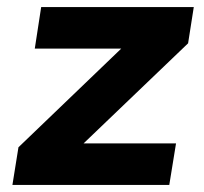

<svg xmlns="http://www.w3.org/2000/svg" viewBox="-20 -521 575 541"><path d="M15 0 32 -106 358 -419 352 -384H78L96 -501H526L510 -399L178 -81L185 -117H476L457 0Z"/></svg>

Font: Nunito Sans 8pt ExtraBold
Style: Italic
Weight: 800
Italic angle: -9°
Version: Version 3.101;gftools[0.9.27]